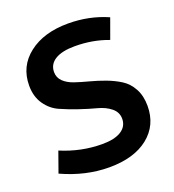

<svg xmlns="http://www.w3.org/2000/svg" viewBox="-130 -806 834 918"><g transform="rotate(-20 286.5 -347.0)"><path d="M271 10Q151 10 31 -45L68 -149Q170 -106 277 -106Q340 -106 373.5 -127.5Q407 -149 407 -188Q407 -221 380 -243Q353 -265 312.5 -275.5Q272 -286 225 -302Q178 -318 137.5 -336Q97 -354 70 -393Q43 -432 43 -488Q43 -586 119 -645Q195 -704 319 -704Q426 -704 519 -663L482 -561Q403 -591 312 -591Q247 -591 212 -569.5Q177 -548 177 -508Q177 -480 197 -460.5Q217 -441 249.5 -430Q282 -419 320.5 -409Q359 -399 398 -384.5Q437 -370 469.5 -349.5Q502 -329 522 -292Q542 -255 542 -204Q542 -106 469.5 -48Q397 10 271 10Z"/></g></svg>

Font: Cantarell
Style: Bold
Weight: 700
Designer: Dave Crossland, Nikolaus Waxweiler, Florian Fecher, Jacques Le Bailly, Eben Sorkin, Alexei Vanyashin, Alexios Zavras, Em
Version: Version 0.303